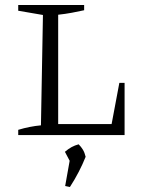

<svg xmlns="http://www.w3.org/2000/svg" viewBox="-20 -541 575 769"><path d="M458 -209H479V0H53V-21Q76 -28 99 -32.5Q122 -37 144 -39L152 -481L53 -498V-521H317V-500Q295 -495 268 -490Q241 -485 213 -482V-44H427ZM241 204 259 103 240 67Q254 55 267 48Q280 41 295 37Q305 47 312 58.5Q319 70 323 87Q311 117 295.5 147Q280 177 260 208Z"/></svg>

Font: Piazzolla SC Light
Style: Regular
Weight: 300
Designer: Juan Pablo del Peral
Foundry: Huerta Tipografica
Version: Version 1.330